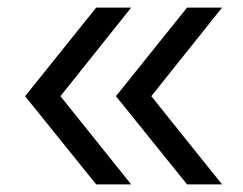

<svg xmlns="http://www.w3.org/2000/svg" viewBox="-20 -653 640 505"><path d="M472 -168 285 -400 472 -633H564L378 -400L564 -168ZM233 -168 46 -400 233 -633H325L139 -400L325 -168Z"/></svg>

Font: Victor Mono Thin
Style: Regular
Weight: 400
Monospace: yes
Version: Version 1.561;gftools[0.9.30]